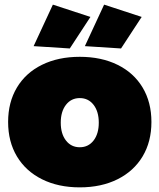

<svg xmlns="http://www.w3.org/2000/svg" viewBox="-20 -800 687 828"><path d="M324 -555Q417 -555 487 -520.5Q557 -486 595 -422.5Q633 -359 633 -274Q633 -189 595 -125.5Q557 -62 487 -27Q417 8 324 8Q231 8 161 -27Q91 -62 53 -125.5Q15 -189 15 -274Q15 -359 53 -422.5Q91 -486 161 -520.5Q231 -555 324 -555ZM324 -377Q287 -377 264.5 -348Q242 -319 242 -271Q242 -223 264.5 -194Q287 -165 324 -165Q361 -165 383.5 -194Q406 -223 406 -271Q406 -319 383.5 -348Q361 -377 324 -377ZM208 -780 370 -727 281 -591 125 -601ZM429 -780 591 -727 502 -591 346 -601Z"/></svg>

Font: Argentum Sans Black
Style: Regular
Weight: 900
Designer: Julieta Ulanovsky (Modified by Cristiano Sobral)
Foundry: Julieta Ulanovsky
Version: Version 1.000; ttfautohint (v1.5.65-e2d9)